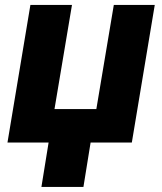

<svg xmlns="http://www.w3.org/2000/svg" viewBox="-20 -565 643 761"><path d="M593.4 -545.5 502.5 0H339.1L310.7 175.8H144.2L172.6 0H9.6L100.5 -545.5H265.3L196 -132.8H361.9L431.1 -545.5Z"/></svg>

Font: Inter UI Extra Bold
Style: Italic
Weight: 800
Italic angle: 9.39999°
Designer: Rasmus Andersson
Foundry: rsms
Version: 3.2;8d6f07862